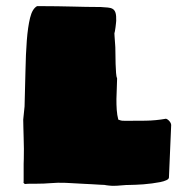

<svg xmlns="http://www.w3.org/2000/svg" viewBox="-20 -600 605 626"><path d="M60.1 -252.9Q62 -312 63 -367.7Q64 -423.3 67.4 -467.8Q70.8 -512.2 78.1 -542Q85.4 -571.8 101.1 -580.1Q139.6 -580.1 166.7 -579.6Q193.8 -579.1 216.6 -578.6Q239.3 -578.1 260.5 -577.6Q281.7 -577.1 309.1 -577.1Q322.3 -576.2 331.8 -575.4Q341.3 -574.7 347.7 -570.8Q354 -566.9 356.7 -558.1Q359.4 -549.3 358.9 -532.2Q358.9 -530.8 358.2 -524.7Q357.4 -518.6 356.7 -511.5Q356 -504.4 354.7 -498.5Q353.5 -492.7 353 -491.2Q353 -488.8 353.5 -481.9Q354 -475.1 354.5 -467.5Q355 -460 355.5 -453.6Q356 -447.3 356 -445.8Q356.4 -437.5 356.4 -422.6Q356.4 -407.7 356.9 -391.8Q357.4 -376 358.4 -362.5Q359.4 -349.1 361.8 -344.2Q361.8 -329.6 360.8 -312.3Q359.9 -294.9 359.6 -277.1Q359.4 -259.3 360.6 -241.9Q361.8 -224.6 365.7 -210Q373.5 -207 377.7 -206.5Q381.8 -206.1 388.7 -206.1Q420.9 -206.1 454.8 -206.5Q488.8 -207 521 -212.9Q526.9 -211.4 532.5 -204.8Q538.1 -198.2 538.1 -191.9L530.8 -21Q530.3 -16.1 522.5 -12.5Q514.6 -8.8 502.4 -6.3Q490.2 -3.9 475.6 -2Q460.9 0 447.3 1Q433.6 2 422.4 2.4Q411.1 2.9 405.8 2.9Q390.6 2.9 376 4.4Q361.3 5.9 347.7 5.9Q346.2 5.9 342.3 5.6Q338.4 5.4 334.2 4.9Q330.1 4.4 326.2 3.9Q322.3 3.4 320.8 2.9Q315.9 2.9 305.2 2.2Q294.4 1.5 280.8 0.7Q267.1 0 252.4 -0.7Q237.8 -1.5 225.1 -2.2Q212.4 -2.9 203.1 -3.4Q193.8 -3.9 191.9 -3.9Q168.5 -4.9 145.8 -2.9Q123 -1 98.6 -1Q88.4 -1 79.1 -1Q69.8 -1 61 0L56.6 -3.9Q57.1 -4.4 57.1 -15.1Q57.1 -25.9 57.1 -39.6Q57.1 -53.2 57.1 -65.7Q57.1 -78.1 57.6 -82Q58.1 -96.2 57.9 -114.7Q57.6 -133.3 57.1 -151.4Q56.6 -169.4 56.2 -185.3Q55.7 -201.2 55.7 -210Z"/></svg>

Font: Sigmar One
Style: Regular
Weight: 400
Version: Version 1.000